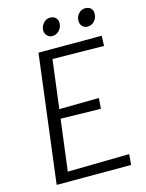

<svg xmlns="http://www.w3.org/2000/svg" viewBox="-134 -1002 824 1083"><g transform="rotate(-15 278.0 -460.5)"><path d="M59 0 153 -747H522L520 -688L220 -692L184 -409L416 -412L411 -350L177 -355L139 -56L499 -62L494 0ZM253 -817Q236 -817 223.5 -829.8Q211 -842.5 211 -861Q211 -885 227.8 -903Q244.5 -921 266 -921Q286.5 -921 298.8 -909.5Q311 -898 311 -879Q311 -853 294 -835Q277 -817 253 -817ZM459 -817Q441 -817 429 -829.8Q417 -842.5 417 -861Q417 -886 433 -903.5Q449 -921 472 -921Q492.5 -921 504.2 -909.5Q516 -898 516 -879Q516 -853 499.2 -835Q482.5 -817 459 -817Z"/></g></svg>

Font: Merriweather Sans Light
Style: Italic
Weight: 300
Italic angle: -7.5°
Designer: Eben Sorkin
Foundry: Eben Sorkin
Version: Version 2.001; ttfautohint (v1.8.3)